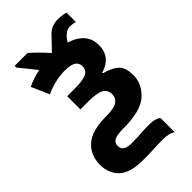

<svg xmlns="http://www.w3.org/2000/svg" viewBox="-271 -755 1062 1062"><g transform="rotate(-45 260.5 -223.5)"><path d="M411.1 -673.8C376.5 -673.8 347.7 -661.6 325.2 -637.2C302.2 -612.3 279.3 -588.4 255.9 -564.9C221.2 -604 186.5 -638.7 161.1 -660.2H60.1V-647C80.1 -621.6 113.3 -583 140.1 -547.9C103.5 -541.5 71.8 -529.3 41 -515.1L86.9 -411.1C136.2 -434.1 187.5 -445.8 237.8 -445.8C299.8 -445.8 324.2 -427.7 324.2 -393.1C324.2 -348.6 285.2 -335.9 201.2 -335.9H147V-232.9H208C254.4 -232.9 286.6 -227.5 304.7 -217.3C322.3 -206.5 331.1 -189.9 331.1 -168C331.1 -147.9 323.2 -132.8 307.1 -121.6C291 -110.4 261.2 -105 217.8 -105C145 -105 91.8 -89.8 58.1 -60.1C23.9 -30.3 6.8 10.3 6.8 61C6.8 106.4 21.5 142.6 50.8 169.9C79.6 197.3 127.9 210.9 194.8 210.9C228.5 210.9 257.3 210.4 281.7 209C305.7 207.5 330.1 207 355 207C368.2 207 382.3 208.5 396.5 211.9C410.6 215.3 420.9 220.2 426.8 227.1V115.2C415 103 392.1 95.2 351.1 95.2C328.1 95.2 307.6 96.2 289.6 97.7C271.5 99.1 247.6 100.1 217.8 100.1C172.9 100.1 149.9 88.9 149.9 54.2C149.9 41 155.8 30.3 168 22C180.2 13.7 204.6 9.8 241.2 9.8C332.5 9.8 396.5 -7.3 433.6 -41C470.2 -74.7 488.8 -114.3 488.8 -159.2C488.8 -199.7 479 -229 459.5 -246.6C439.9 -264.2 412.1 -277.3 376 -286.1V-291C434.6 -308.6 471.2 -345.2 471.2 -411.1C471.2 -446.3 460.9 -475.1 439.9 -497.1C418.9 -519 391.6 -534.7 358.9 -543.9C377.9 -577.1 403.3 -598.1 426.8 -598.1C445.8 -598.1 460.4 -596.2 471.2 -591.8V-666C461.4 -668.5 442.9 -673.8 411.1 -673.8Z"/></g></svg>

Font: Avrile Sans
Style: Bold
Weight: 700
Designer: Monotype Design Team, Google (font), Stefan Peev (BGR Cyrillic), Cristiano Sobral (main changes)
Foundry: The Avrile Sans Project Authors
Version: Version 3.110